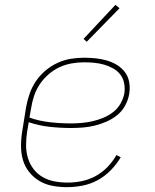

<svg xmlns="http://www.w3.org/2000/svg" viewBox="-20 -767 640 795"><path d="M257 8Q227 8 197.5 2.5Q168 -3 143.5 -17.5Q119 -32 101 -54.5Q83 -77 75 -104.5Q67 -132 67 -162.5Q67 -193 72 -223L88 -323Q93 -351 102.5 -378.5Q112 -406 128.5 -430.5Q145 -455 168 -474.5Q191 -494 218 -506.5Q245 -519 273 -523.5Q301 -528 328 -528Q353 -528 376.5 -525.5Q400 -523 422.5 -516.5Q445 -510 464.5 -498Q484 -486 497.5 -468Q511 -450 515 -426.5Q519 -403 515 -378Q511 -354 498.5 -330.5Q486 -307 465.5 -290.5Q445 -274 421 -263.5Q397 -253 372.5 -247Q348 -241 323.5 -239Q299 -237 274 -237Q229 -237 184.5 -242Q140 -247 99 -261L92 -220Q88 -193 88 -165.5Q88 -138 95.5 -113Q103 -88 118.5 -67.5Q134 -47 156.5 -34Q179 -21 205.5 -16Q232 -11 260 -11Q289 -11 318.5 -17Q348 -23 375 -37.5Q402 -52 424.5 -75Q447 -98 462 -125L480 -116Q463 -87 438.5 -62Q414 -37 384.5 -21Q355 -5 322 1.5Q289 8 257 8ZM274 -256Q296 -256 318.5 -258Q341 -260 363 -265Q385 -270 407 -279Q429 -288 448 -302.5Q467 -317 479 -338Q491 -359 495 -381Q498 -402 494 -422.5Q490 -443 478 -458.5Q466 -474 448 -484Q430 -494 410.5 -499.5Q391 -505 370.5 -507Q350 -509 328 -509Q303 -509 277 -504.5Q251 -500 227 -489Q203 -478 181.5 -459.5Q160 -441 145 -418.5Q130 -396 121.5 -371Q113 -346 109 -320L102 -280Q142 -266 186 -261Q230 -256 274 -256ZM339 -594 326 -606 458 -747 475 -733Z"/></svg>

Font: Iosevka Thin Extended
Style: Italic
Weight: 100
Width: 7
Italic angle: -9°
Monospace: yes
Designer: Belleve Invis
Foundry: Belleve Invis
Version: Version 32.5.0; ttfautohint (v1.8.4)